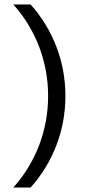

<svg xmlns="http://www.w3.org/2000/svg" viewBox="-20 -736 395 866"><path d="M275 -303Q275 -187 234.5 -81Q194 25 118 110H40Q116 25 156.5 -81Q197 -187 197 -303Q197 -419 156.5 -525Q116 -631 40 -716H118Q194 -631 234.5 -525Q275 -419 275 -303Z"/></svg>

Font: Uncut Sans Variable
Style: Regular
Weight: 400
Designer: Kasper Nordkvist
Foundry: UNCUT.wtf
Version: Version 1.304;Glyphs 3.2 (3246)